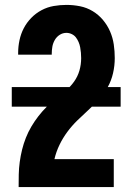

<svg xmlns="http://www.w3.org/2000/svg" viewBox="-20 -763 540 783"><path d="M56 0V-1Q56 -26 56.5 -51.5Q57 -77 60.5 -102.5Q64 -128 70 -152.5Q76 -177 85.5 -201Q95 -225 108 -247Q121 -269 136.5 -289Q152 -309 170 -327Q188 -345 208 -361Q228 -377 247.5 -393Q267 -409 282 -430Q297 -451 304 -475.5Q311 -500 311 -526Q311 -537 310 -548Q309 -559 307 -570Q305 -581 300.5 -591.5Q296 -602 289.5 -610.5Q283 -619 272.5 -624Q262 -629 251 -629Q236 -629 223.5 -621Q211 -613 203.5 -600Q196 -587 193.5 -572.5Q191 -558 191 -543V-540H54V-547Q54 -573 59.5 -599Q65 -625 77 -648Q89 -671 107.5 -690Q126 -709 149.5 -721.5Q173 -734 199 -738.5Q225 -743 251 -743Q279 -743 306.5 -737.5Q334 -732 358 -717.5Q382 -703 400 -681.5Q418 -660 429 -634.5Q440 -609 444 -581.5Q448 -554 448 -526Q448 -495 441 -464.5Q434 -434 419 -407Q404 -380 383 -357Q362 -334 339.5 -313.5Q317 -293 295 -271.5Q273 -250 254.5 -225Q236 -200 222.5 -172Q209 -144 202 -114H444V0ZM28 -328V-408H472V-328Z"/></svg>

Font: Iosevka Heavy
Style: Regular
Weight: 900
Monospace: yes
Designer: Belleve Invis
Foundry: Belleve Invis
Version: Version 32.5.0; ttfautohint (v1.8.4)